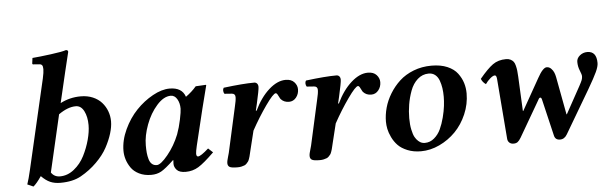

<svg xmlns="http://www.w3.org/2000/svg" viewBox="-47 -857 3268 1032"><g transform="rotate(-5 1587.0 -340.5)"><path d="M419.9 -286.1Q419.9 -331.1 404.1 -362.1Q388.2 -393.1 359.9 -393.1Q316.9 -393.1 267.1 -357.9L195.8 -49.8Q212.4 -24.9 243.2 -24.9Q284.2 -24.9 319.3 -53Q354.5 -81.1 375.5 -122.6Q396.5 -164.1 408.2 -207.5Q419.9 -251 419.9 -286.1ZM319.8 -583 280.8 -417Q332 -443.8 391.1 -443.8Q427.2 -443.8 456.3 -431.4Q485.4 -418.9 503.9 -397.9Q522.5 -377 532.2 -350.8Q542 -324.7 542 -295.9Q542 -266.6 531.2 -231.2Q520.5 -195.8 499.5 -156.7Q478.5 -117.7 440.4 -80.1Q402.8 -42.5 354 -15.1Q309.6 9.8 242.2 9.8Q210.9 9.8 187.5 -0.5Q164.1 -10.7 140.1 -35.2Q114.3 2.4 96.2 17.1L64 2.9Q73.7 -24.9 85 -74.2L196.8 -557.1Q204.1 -589.8 204.1 -606.9Q204.1 -622.6 199 -628.7Q193.8 -634.8 183.1 -634.8L151.9 -637.2Q147 -637.2 147 -642.1L150.9 -671.9Q188.5 -674.8 251.7 -683.1Q314.9 -691.4 333 -698.2Q345.2 -698.2 345.2 -688Z M889.6 -194.8Q902.8 -230.5 911.6 -272.9Q920.4 -315.4 920.4 -331.1Q920.4 -361.3 907.5 -383.1Q894.5 -404.8 873.5 -404.8Q835.4 -404.8 798.1 -362.8Q760.7 -320.8 738.8 -261.7Q716.8 -202.6 716.8 -150.9Q716.8 -127.4 718.5 -110.1Q720.2 -92.8 725.1 -75.7Q730 -58.6 740.5 -49.3Q751 -40 766.6 -40Q788.1 -40 826.9 -87.4Q865.7 -134.8 889.6 -194.8ZM856.4 -39.1Q856.4 -52.2 857.4 -58.1L855.5 -59.1Q810.1 -16.1 786.6 -3.2Q763.2 9.8 732.4 9.8Q695.3 9.8 667.2 -4.2Q639.2 -18.1 624 -40.3Q608.9 -62.5 601.8 -85.7Q594.7 -108.9 594.7 -131.8Q594.7 -188.5 621.8 -246.6Q648.9 -304.7 689.5 -347.2Q730 -389.6 779.1 -416.7Q828.1 -443.8 870.6 -443.8Q937.5 -443.8 954.6 -392.1Q987.8 -415.5 1011.7 -443.8L1066.4 -446.8Q1068.4 -446.8 1068.4 -443.8L1037.1 -320.8L989.7 -125Q982.4 -93.3 982.4 -83Q982.4 -66.9 991.7 -66.9Q1006.3 -66.9 1048.8 -105L1073.7 -82Q1019 -28.3 987.8 -9.3Q956.5 9.8 918.5 9.8Q884.8 9.8 870.6 -5.6Q856.4 -21 856.4 -39.1Z M1322.3 -285.2 1326.2 -284.2Q1359.4 -354 1405.3 -395Q1451.2 -436 1496.1 -436Q1526.4 -436 1542.2 -418.7Q1558.1 -401.4 1558.1 -379.9Q1558.1 -354.5 1543 -335.7Q1527.8 -316.9 1504.4 -316.9Q1477.5 -316.9 1460.9 -335Q1458 -337.9 1453.9 -346.9Q1449.7 -356 1445.6 -362.5Q1441.4 -369.1 1437 -369.1Q1423.3 -369.1 1381.1 -309.3Q1338.9 -249.5 1300.3 -179.2L1273.9 -71.8L1270.5 -57.6Q1268.1 -46.9 1266.8 -42.5Q1265.6 -38.1 1262.5 -29.1Q1259.3 -20 1256.3 -16.1Q1253.4 -12.2 1247.8 -6.1Q1242.2 0 1235.6 2.7Q1229 5.4 1219.5 7.6Q1210 9.8 1198.2 9.8Q1165 9.8 1155 3.4Q1145 -2.9 1145 -17.1Q1145 -23.9 1147 -32.5Q1148.9 -41 1152.3 -52.5Q1155.8 -64 1157.7 -71.8L1211.9 -315.9Q1220.2 -349.6 1220.2 -367.2Q1220.2 -385.7 1202.1 -387.2L1162.1 -390.1Q1157.2 -397 1156.7 -406.7Q1156.2 -416.5 1161.1 -422.9Q1266.6 -436 1326.2 -436Q1335.9 -436 1341.8 -429.4Q1347.7 -422.9 1347.7 -411.1Q1347.7 -395.5 1330.6 -320.3Z M1766.1 -285.2 1770 -284.2Q1803.2 -354 1849.1 -395Q1895 -436 1939.9 -436Q1970.2 -436 1986.1 -418.7Q2002 -401.4 2002 -379.9Q2002 -354.5 1986.8 -335.7Q1971.7 -316.9 1948.2 -316.9Q1921.4 -316.9 1904.8 -335Q1901.9 -337.9 1897.7 -346.9Q1893.6 -356 1889.4 -362.5Q1885.3 -369.1 1880.9 -369.1Q1867.2 -369.1 1825 -309.3Q1782.7 -249.5 1744.1 -179.2L1717.8 -71.8L1714.4 -57.6Q1711.9 -46.9 1710.7 -42.5Q1709.5 -38.1 1706.3 -29.1Q1703.1 -20 1700.2 -16.1Q1697.3 -12.2 1691.7 -6.1Q1686 0 1679.4 2.7Q1672.9 5.4 1663.3 7.6Q1653.8 9.8 1642.1 9.8Q1608.9 9.8 1598.9 3.4Q1588.9 -2.9 1588.9 -17.1Q1588.9 -23.9 1590.8 -32.5Q1592.8 -41 1596.2 -52.5Q1599.6 -64 1601.6 -71.8L1655.8 -315.9Q1664.1 -349.6 1664.1 -367.2Q1664.1 -385.7 1646 -387.2L1606 -390.1Q1601.1 -397 1600.6 -406.7Q1600.1 -416.5 1605 -422.9Q1710.4 -436 1770 -436Q1779.8 -436 1785.6 -429.4Q1791.5 -422.9 1791.5 -411.1Q1791.5 -395.5 1774.4 -320.3Z M2140.1 -172.9Q2140.1 -137.7 2145.8 -111.1Q2151.4 -84.5 2159.2 -70.3Q2167 -56.2 2177.5 -47.1Q2188 -38.1 2196.3 -35.6Q2204.6 -33.2 2212.9 -33.2Q2240.7 -33.2 2262.9 -52Q2285.2 -70.8 2298.1 -98.6Q2311 -126.5 2319.8 -160.6Q2328.6 -194.8 2331.8 -222.4Q2335 -250 2335 -272Q2335 -296.9 2331.8 -318.4Q2328.6 -339.8 2321.3 -359.9Q2314 -379.9 2299.6 -391.4Q2285.2 -402.8 2265.1 -402.8Q2231 -402.8 2205.1 -379.6Q2179.2 -356.4 2165.8 -319.8Q2152.3 -283.2 2146.2 -246.1Q2140.1 -209 2140.1 -172.9ZM2013.7 -165Q2013.7 -201.7 2024.2 -240Q2034.7 -278.3 2057.1 -314.9Q2079.6 -351.6 2110.6 -380.1Q2141.6 -408.7 2186.5 -426.3Q2231.4 -443.8 2283.7 -443.8Q2333 -443.8 2368.9 -428.5Q2404.8 -413.1 2423.6 -387.7Q2442.4 -362.3 2450.7 -335.2Q2459 -308.1 2459 -278.8Q2459 -221.2 2435.8 -167.2Q2412.6 -113.3 2375 -75Q2337.4 -36.6 2288.1 -13.4Q2238.8 9.8 2188 9.8Q2147.5 9.8 2115.2 -3.4Q2083 -16.6 2064.5 -35.9Q2045.9 -55.2 2033.9 -80.1Q2022 -105 2017.8 -125.7Q2013.7 -146.5 2013.7 -165Z M2542 -350.1Q2584.5 -401.4 2614 -422.6Q2643.6 -443.8 2686 -443.8Q2700.2 -443.8 2710.4 -438.5Q2720.7 -433.1 2726.6 -425.3Q2732.4 -417.5 2735.8 -403.3Q2739.3 -389.2 2740.7 -376.7Q2742.2 -364.3 2743.2 -344.2L2752 -158.7L2753.9 -157.7L2850.1 -328.1Q2879.4 -381.3 2899.9 -381.3Q2913.6 -381.3 2923.8 -370.8Q2934.1 -360.4 2938.7 -348.6Q2943.4 -336.9 2945.8 -324.2L2983.9 -120.6L2985.8 -119.6L3065.9 -265.1Q3077.6 -286.6 3081.3 -296.4Q3085 -306.2 3085 -316.9Q3085 -325.7 3075.7 -348.1Q3066.4 -370.6 3066.4 -395.5Q3066.4 -415 3083.7 -429.4Q3101.1 -443.8 3124 -443.8Q3174.3 -443.8 3174.3 -380.4Q3174.3 -361.8 3160.9 -332.8Q3147.5 -303.7 3112.8 -244.1L2976.1 -12.2Q2961.9 12.2 2938 12.2Q2912.1 12.2 2906.7 -12.2L2859.9 -210Q2857.4 -221.7 2851.1 -221.7Q2845.2 -221.7 2839.8 -210L2727.1 -16.1Q2717.8 -0.5 2709.2 5.9Q2700.7 12.2 2687 12.2Q2672.9 12.2 2664.3 4.2Q2655.8 -3.9 2654.8 -16.1L2628.9 -340.8Q2627.4 -361.8 2618.2 -361.8Q2608.4 -361.8 2593 -348.6Q2577.6 -335.4 2566.9 -319.3Q2548.8 -331.1 2542 -350.1Z"/></g></svg>

Font: Linux Libertine G
Style: Semibold Italic
Weight: 600
Italic angle: -11.5°
Designer: Philipp H. Poll
Foundry: Philipp H. Poll
Version: Version 5.1.1